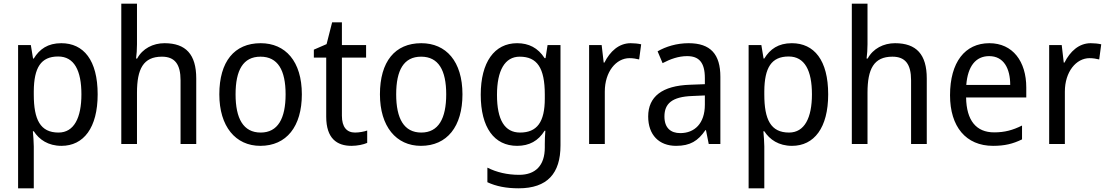

<svg xmlns="http://www.w3.org/2000/svg" viewBox="-20 -780 5998 1040"><path d="M312 -546C239 -546 194 -514 163 -463H159L147 -536H78V240H163V13C163 -11 160 -45 158 -69H163C192 -24 241 10 313 10C433 10 509 -88 509 -269C509 -454 433 -546 312 -546ZM295 -474C382 -474 421 -398 421 -269C421 -142 381 -62 297 -62C198 -62 163 -132 163 -268V-286C164 -413 201 -474 295 -474Z M722 -540V-760H637V0H722V-278C722 -406 756 -473 857 -473C927 -473 958 -432 958 -345V0H1043V-355C1043 -485 987 -546 871 -546C809 -546 752 -517 723 -463H717C720 -485 722 -513 722 -540Z M1615 -269C1615 -448 1526 -546 1392 -546C1249 -546 1168 -446 1168 -269C1168 -95 1256 10 1390 10C1532 10 1615 -95 1615 -269ZM1256 -269C1256 -400 1297 -473 1391 -473C1485 -473 1527 -400 1527 -269C1527 -138 1485 -62 1392 -62C1298 -62 1256 -138 1256 -269Z M1903 -62C1858 -62 1832 -92 1832 -153V-468H1963V-536H1832V-659H1779L1749 -541L1680 -511V-468H1747V-148C1747 -30 1805 10 1884 10C1915 10 1949 3 1969 -6V-73C1952 -67 1926 -62 1903 -62Z M2485 -269C2485 -448 2396 -546 2262 -546C2119 -546 2038 -446 2038 -269C2038 -95 2126 10 2260 10C2402 10 2485 -95 2485 -269ZM2126 -269C2126 -400 2167 -473 2261 -473C2355 -473 2397 -400 2397 -269C2397 -138 2355 -62 2262 -62C2168 -62 2126 -138 2126 -269Z M2781 -546C2658 -546 2584 -443 2584 -267C2584 -89 2657 10 2781 10C2847 10 2896 -17 2930 -72H2934C2932 -53 2931 -18 2931 0V19C2931 117 2880 167 2792 167C2728 167 2669 153 2620 128V207C2667 229 2722 240 2789 240C2945 240 3016 159 3016 8V-536H2946L2935 -465H2930C2894 -521 2844 -546 2781 -546ZM2795 -473C2889 -473 2931 -413 2931 -268V-246C2931 -119 2889 -62 2797 -62C2714 -62 2672 -130 2672 -266C2672 -399 2715 -473 2795 -473Z M3396 -546C3332 -546 3284 -501 3254 -441H3250L3239 -536H3171V0H3256V-284C3256 -391 3317 -465 3390 -465C3407 -465 3427 -462 3442 -458L3453 -540C3436 -544 3415 -546 3396 -546Z M3710 -546C3646 -546 3587 -528 3542 -502L3569 -438C3611 -460 3655 -476 3702 -476C3765 -476 3798 -443 3798 -357V-324L3718 -321C3566 -316 3491 -256 3491 -149C3491 -49 3550 10 3642 10C3719 10 3761 -17 3801 -75H3804L3819 0H3882V-364C3882 -486 3829 -546 3710 -546ZM3730 -260 3798 -263V-213C3798 -111 3742 -59 3665 -59C3613 -59 3579 -87 3579 -149C3579 -218 3619 -256 3730 -260Z M4269 -546C4196 -546 4151 -514 4120 -463H4116L4104 -536H4035V240H4120V13C4120 -11 4117 -45 4115 -69H4120C4149 -24 4198 10 4270 10C4390 10 4466 -88 4466 -269C4466 -454 4390 -546 4269 -546ZM4252 -474C4339 -474 4378 -398 4378 -269C4378 -142 4338 -62 4254 -62C4155 -62 4120 -132 4120 -268V-286C4121 -413 4158 -474 4252 -474Z M4679 -540V-760H4594V0H4679V-278C4679 -406 4713 -473 4814 -473C4884 -473 4915 -432 4915 -345V0H5000V-355C5000 -485 4944 -546 4828 -546C4766 -546 4709 -517 4680 -463H4674C4677 -485 4679 -513 4679 -540Z M5339 -546C5207 -546 5126 -443 5126 -264C5126 -94 5212 10 5359 10C5422 10 5467 -1 5516 -25V-100C5466 -75 5422 -63 5365 -63C5268 -63 5215 -127 5213 -252H5539V-306C5539 -447 5466 -546 5339 -546ZM5338 -476C5417 -476 5452 -409 5452 -320H5214C5222 -421 5265 -476 5338 -476Z M5888 -546C5824 -546 5776 -501 5746 -441H5742L5731 -536H5663V0H5748V-284C5748 -391 5809 -465 5882 -465C5899 -465 5919 -462 5934 -458L5945 -540C5928 -544 5907 -546 5888 -546Z"/></svg>

Font: Noto Sans Gurmukhi SemiCondensed
Style: Regular
Weight: 400
Width: 4
Designer: Jelle Bosma - Monotype Design Team
Foundry: Monotype Imaging Inc.
Version: Version 2.004